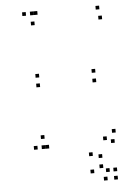

<svg xmlns="http://www.w3.org/2000/svg" viewBox="-62 -787 744 1044"><g transform="rotate(-5 310.0 -265.0)"><path d="M181.5 -720V-740H161.5V-720ZM118.5 -720V-740H98.5V-720ZM118.5 10V-10H98.5V10ZM181.5 10V-10H161.5V10ZM161 -45V-65H141V-45ZM161 10V-10H141V10ZM539 10V-10H519V10ZM549 -45V-65H529V-45ZM161 -379.5V-399.5H141V-379.5ZM161 -327V-347H141V-327ZM467.5 -327V-347H447.5V-327ZM467.5 -379.5V-399.5H447.5V-379.5ZM519 -720V-740H499V-720ZM161 -720V-740H141V-720ZM161 -665V-685H141V-665ZM529 -665V-685H509V-665ZM414 165V145H394V165ZM483 210V190H463V210ZM539 210V190H519V210ZM539 165V145H519V165ZM498.5 165V145H478.5V165ZM465 141V121H445V141ZM465 85.5V65.5H445V85.5ZM539 10V-10H519V10ZM498 -8.5V-28.5H478V-8.5ZM414 71V51H394V71Z"/></g></svg>

Font: Monaspace Krypton Dots Var
Style: Regular
Weight: 400
Designer: Riley Cran and the Lettermatic Team
Version: Version 1.100 (Monaspace Krypton Dots)